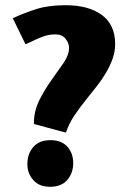

<svg xmlns="http://www.w3.org/2000/svg" viewBox="-20 -707 491 737"><path d="M422 -538Q422 -509 412 -481Q402 -453 386.5 -427Q371 -401 351.5 -376Q332 -351 314 -329Q286 -294 266 -264.5Q246 -235 233 -198L110 -231Q110 -281 131 -322.5Q152 -364 177.5 -399.5Q203 -435 224 -465.5Q245 -496 245 -523Q245 -542 231.5 -558.5Q218 -575 193 -575Q180 -575 168.5 -573Q157 -571 144.5 -566.5Q132 -562 116 -554.5Q100 -547 78 -537L29 -637Q72 -657 119 -672Q166 -687 232 -687Q320 -687 371 -649.5Q422 -612 422 -538ZM261 -81Q261 -43 238.5 -16.5Q216 10 172 10Q130 10 107.5 -16Q85 -42 85 -77Q85 -116 107.5 -142.5Q130 -169 174 -169Q216 -169 238.5 -144Q261 -119 261 -81Z"/></svg>

Font: Amaranth
Style: Bold
Weight: 700
Designer: Gesine Todt
Foundry: Gesine Todt
Version: Version 1.001